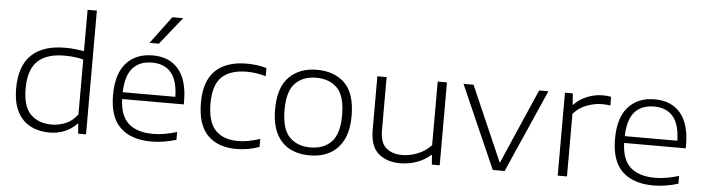

<svg xmlns="http://www.w3.org/2000/svg" viewBox="-49 -1024 4582 1249"><g transform="rotate(5 2242.0 -399.0)"><path d="M300 9Q230.5 9 176.2 -19Q122 -47 91 -106.2Q60 -165.5 60 -259.5Q60 -404.5 135 -477Q210 -549.5 355.5 -549.5Q389 -549.5 420.8 -546Q452.5 -542.5 478.5 -538V-808H539V0H487L483 -64.5H478Q446.5 -30 400.8 -10.5Q355 9 300 9ZM310.5 -44Q356.5 -44 400.8 -62.2Q445 -80.5 478.5 -124.5V-483.5Q424 -498 356 -498Q237.5 -498 179.5 -441.5Q121.5 -385 121.5 -265Q121.5 -144.5 173.2 -94.2Q225 -44 310.5 -44Z M966.5 9.5Q834.5 9.5 763 -58.2Q691.5 -126 691.5 -270.5Q691.5 -408.5 754.2 -479Q817 -549.5 927 -549.5Q1036.5 -549.5 1096 -478.5Q1155.5 -407.5 1155.5 -269.5V-249.5H753Q756.5 -139 812.8 -90Q869 -41 973 -41Q1009.5 -41 1048 -47.8Q1086.5 -54.5 1128 -67V-16Q1043.5 9.5 966.5 9.5ZM926.5 -502.5Q845.5 -502.5 800.8 -452.5Q756 -402.5 753 -294H1096.5Q1094 -401.5 1050.8 -452Q1007.5 -502.5 926.5 -502.5ZM898.5 -629 1032 -808H1102.5L959.5 -629Z M1522 9.5Q1399.5 9.5 1332.5 -59Q1265.5 -127.5 1265.5 -270.5Q1265.5 -412.5 1336.8 -481Q1408 -549.5 1542 -549.5Q1575.5 -549.5 1608.8 -545Q1642 -540.5 1670.5 -532V-479Q1640.5 -487.5 1610.2 -492.2Q1580 -497 1545.5 -497Q1437 -497 1382.5 -444Q1328 -391 1328 -272Q1328 -151 1379.2 -97Q1430.5 -43 1527.5 -43Q1559 -43 1593.5 -49.2Q1628 -55.5 1670.5 -69.5V-17Q1599 9.5 1522 9.5Z M1999.5 9.5Q1925 9.5 1868.8 -20Q1812.5 -49.5 1781.2 -111.5Q1750 -173.5 1750 -270.5Q1750 -414 1818.8 -481.8Q1887.5 -549.5 1999.5 -549.5Q2113.5 -549.5 2181.5 -483Q2249.5 -416.5 2249.5 -270.5Q2249.5 -175 2218 -113Q2186.5 -51 2130.2 -20.8Q2074 9.5 1999.5 9.5ZM1999.5 -42.5Q2086 -42.5 2136.8 -94.8Q2187.5 -147 2187.5 -270Q2187.5 -394 2136.8 -445.8Q2086 -497.5 1999.5 -497.5Q1913.5 -497.5 1862.5 -445.8Q1811.5 -394 1811.5 -271.5Q1811.5 -147.5 1862.5 -95Q1913.5 -42.5 1999.5 -42.5Z M2590.5 9Q2503 9 2448.5 -37.5Q2394 -84 2394 -193V-541.5H2454.5V-196Q2454.5 -112 2494.5 -78.8Q2534.5 -45.5 2599 -45.5Q2647.5 -45.5 2698.2 -65Q2749 -84.5 2788 -126V-541.5H2848.5V0H2797L2792.5 -62H2788Q2748 -27 2697 -9Q2646 9 2590.5 9Z M3195 0 2956.5 -541.5H3022L3236.5 -50L3450.5 -541.5H3511L3272.5 0Z M3619 0V-541.5H3670.5L3675.5 -469H3680Q3713 -505 3763.5 -525.5Q3814 -546 3864.5 -546Q3880 -546 3893 -545Q3906 -544 3920.5 -541V-484.5Q3907 -487 3892.8 -487.8Q3878.5 -488.5 3863 -488.5Q3820 -488.5 3767.8 -469.8Q3715.5 -451 3679.5 -408.5V0Z M4244.5 9.5Q4112.5 9.5 4041 -58.2Q3969.5 -126 3969.5 -270.5Q3969.5 -408.5 4032.2 -479Q4095 -549.5 4205 -549.5Q4314.5 -549.5 4374 -478.5Q4433.5 -407.5 4433.5 -269.5V-249.5H4031Q4034.5 -139 4090.8 -90Q4147 -41 4251 -41Q4287.5 -41 4326 -47.8Q4364.5 -54.5 4406 -67V-16Q4321.5 9.5 4244.5 9.5ZM4204.5 -502.5Q4123.5 -502.5 4078.8 -452.5Q4034 -402.5 4031 -294H4374.5Q4372 -401.5 4328.8 -452Q4285.5 -502.5 4204.5 -502.5Z"/></g></svg>

Font: Encode Sans Expanded Light
Style: Regular
Weight: 300
Width: 7
Designer: Multiple Designers
Foundry: Impallari Type
Version: Version 3.000; ttfautohint (v1.8.3) -l 8 -r 50 -G 200 -x 14 